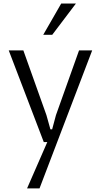

<svg xmlns="http://www.w3.org/2000/svg" viewBox="-20 -802 570 1084"><path d="M227.1 0 29.3 -517.6H111.8L242.2 -151.9L264.6 -71.8H274.4L295.9 -151.9L426.3 -517.6H500.5L203.1 261.7H132.8L247.1 0ZM224.1 -605.5 325.7 -782.2H408.7L274.9 -605.5Z"/></svg>

Font: Proza Libre
Style: Light
Weight: 300
Designer: Jasper de Waard
Foundry: Jasper de Waard
Version: Version 1.000; ttfautohint (v1.4.1.8-43bc)